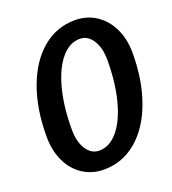

<svg xmlns="http://www.w3.org/2000/svg" viewBox="-132 -810 824 919"><g transform="rotate(-20 280.0 -350.0)"><path d="M36 -233Q36 -373 76 -481.5Q116 -590 188 -650Q260 -710 353 -710Q413 -710 460 -679.5Q507 -649 533.5 -594Q560 -539 560 -469Q560 -329 520 -220Q480 -111 407.5 -50.5Q335 10 242 10Q182 10 135 -20.5Q88 -51 62 -106Q36 -161 36 -233ZM435 -479Q435 -540 410 -579Q385 -618 345 -618Q292 -618 250 -568Q208 -518 184.5 -428.5Q161 -339 161 -223Q161 -160 186 -121.5Q211 -83 251 -83Q304 -83 346 -133Q388 -183 411.5 -273Q435 -363 435 -479Z"/></g></svg>

Font: Sarabun SemiBold
Style: Italic
Weight: 600
Italic angle: -10°
Designer: Suppakit Chalermlarp | Katatrad Co.,Ltd.
Foundry: Cadson Demak Co.,Ltd.
Version: Version 1.000; ttfautohint (v1.6)